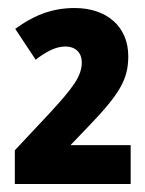

<svg xmlns="http://www.w3.org/2000/svg" viewBox="-20 -879 362 479"><path d="M17 -420H306V-517H156L201 -564C280 -646 300 -682 300 -739C300 -812 247 -859 166 -859C105 -859 59 -837 18 -807L69 -730C96 -751 120 -763 143 -763C167 -763 184 -749 184 -723C184 -689 162 -660 105 -598L17 -504Z"/></svg>

Font: Noto Sans Tamil UI Condensed ExtraBold
Style: Regular
Weight: 800
Width: 3
Designer: Jelle Bosma - Monotype Design Team
Foundry: Monotype Imaging Inc.
Version: Version 2.004